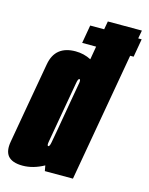

<svg xmlns="http://www.w3.org/2000/svg" viewBox="-149 -860 727 937"><g transform="rotate(15 214.5 -391.0)"><path d="M183.5 -651.5 199.5 -743.5H270L277.5 -785H449.5L442 -743.5H459.5L443.5 -651.5H426L311.5 0H169.5L164.5 -27.5Q110 2.5 57 2.5Q4 2.5 -17.5 -23.5Q-37 -48 -28.5 -95.5Q-11.5 -193 7.5 -301Q26.5 -409 43.8 -506.2Q61 -603.5 164 -603.5Q206 -603.5 242.5 -584.5L254 -651.5ZM177 -211 204.5 -369.5Q206 -377 207 -383.5L220.5 -460Q222.5 -475 218 -477Q217.5 -477.5 216.5 -477.5Q209.5 -477.5 205.8 -455Q202 -432.5 178.5 -301Q155 -167 151 -144.5Q147.5 -125 152.5 -122.5Q153 -122 154 -122Q161 -122 165 -144.5Q168.5 -163 177 -211Z"/></g></svg>

Font: Anybody UltraCondensed Black
Style: Italic
Weight: 900
Width: 1
Italic angle: -10°
Designer: Tyler Finck
Foundry: Etcetera Type Company
Version: Version 1.010; ttfautohint (v1.8.3) -l 8 -r 50 -G 200 -x 14 